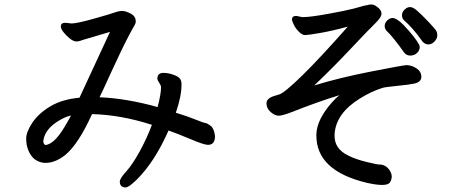

<svg xmlns="http://www.w3.org/2000/svg" viewBox="-20 -767 2040 843"><path d="M671 -422Q671 -447 698 -447Q718 -447 739.5 -439.5Q761 -432 769 -423Q777 -414 777 -396Q777 -344 752 -272Q802 -257 837.5 -242.5Q873 -228 881.5 -227Q890 -226 905 -214.5Q920 -203 924 -170V-169Q924 -131 893 -131Q876 -131 818 -155.5Q760 -180 720 -194Q658 -54 579 23Q545 56 532 56Q506 56 506 30Q506 17 534 -14Q562 -45 593.5 -102.5Q625 -160 647 -219Q510 -263 384 -266Q325 -135 266 -86Q222 -52 182 -52H173Q122 -58 103 -111Q95 -131 95 -159Q95 -187 121.5 -227.5Q148 -268 200 -299.5Q252 -331 329 -338L463 -627L348 -593Q328 -585 315.5 -585Q303 -585 287 -597.5Q271 -610 259 -625.5Q247 -641 247 -650Q247 -667 266 -667H267L294 -664Q318 -664 392.5 -685Q467 -706 484.5 -712.5Q502 -719 516.5 -719Q531 -719 553.5 -707.5Q576 -696 576 -673Q576 -664 570 -654.5Q564 -645 547 -613Q530 -581 509 -537Q488 -493 467.5 -448.5Q447 -404 435 -377.5Q423 -351 417 -340Q536 -335 672 -297Q687 -354 687 -383V-384Q687 -392 679 -403.5Q671 -415 671 -422ZM170 -148Q170 -136 179 -130Q218 -134 263 -209Q278 -234 292 -260Q267 -254 245 -241Q177 -203 170 -148Z M1575 -741 1604 -747H1614Q1623 -747 1639 -734.5Q1655 -722 1655 -706.5Q1655 -691 1626.5 -663.5Q1598 -636 1520 -553Q1442 -470 1360 -392Q1471 -426 1612 -453.5Q1753 -481 1764 -481H1767Q1790 -480 1810 -466Q1830 -452 1830 -429.5Q1830 -407 1799 -400Q1776 -395 1724 -390Q1672 -385 1659 -381Q1609 -365 1561 -335Q1455 -270 1449 -178V-170Q1449 -114 1507 -85Q1540 -68 1589 -56Q1638 -44 1648 -44.5Q1658 -45 1670.5 -38.5Q1683 -32 1691.5 -18Q1700 -4 1700 8Q1700 20 1693 32.5Q1686 45 1658 45Q1630 45 1588 35Q1369 -18 1369 -172V-177Q1371 -243 1439 -319Q1453 -335 1470 -349Q1386 -324 1256 -273Q1219 -259 1203 -259Q1187 -259 1168.5 -275Q1150 -291 1150 -313.5Q1150 -336 1188 -347Q1194 -349 1205 -352Q1229 -359 1307.5 -436Q1386 -513 1507 -650Q1437 -631 1384.5 -622Q1332 -613 1319.5 -613Q1307 -613 1292.5 -627.5Q1278 -642 1270 -658.5Q1262 -675 1262 -682Q1262 -697 1280 -697Q1281 -697 1282 -697L1306 -692H1313Q1342 -692 1420 -706Q1498 -720 1536 -730ZM1754 -678Q1745 -686 1745 -700Q1745 -714 1756.5 -725Q1768 -736 1780.5 -736Q1793 -736 1811 -720.5Q1829 -705 1858.5 -674Q1888 -643 1894 -634Q1900 -625 1900 -611.5Q1900 -598 1888 -585Q1876 -572 1860.5 -572Q1845 -572 1834 -586Q1794 -643 1754 -678ZM1754 -537Q1704 -607 1678 -631Q1669 -640 1669 -653Q1669 -666 1680 -677Q1691 -688 1704 -688Q1727 -688 1775 -632Q1823 -576 1823 -561Q1823 -546 1811 -534.5Q1799 -523 1781.5 -523Q1764 -523 1754 -537Z"/></svg>

Font: LXGW ZhenKai
Style: Regular
Weight: 400
Designer: LXGW / Fontworks Inc.
Foundry: LXGW / Fontworks Inc.
Version: Version 0.800;June 8, 2025